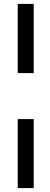

<svg xmlns="http://www.w3.org/2000/svg" viewBox="-20 -729 257 985"><path d="M71 -709V-354H153V-709ZM71 -118V236H153V-118Z"/></svg>

Font: Hejaz
Style: Regular
Weight: 400
Designer: Bandar Raffah (Arabic) and Santiago Orozco (Latin)
Foundry: Caramella and Typemade
Version: Version 1.010;hotconv 1.0.109;makeotfexe 2.5.65596